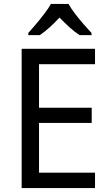

<svg xmlns="http://www.w3.org/2000/svg" viewBox="-20 -964 563 984"><path d="M467 0H91V-714H467V-635H180V-412H450V-334H180V-79H467ZM331 -944Q343 -922 364 -894.5Q385 -867 408 -840.5Q431 -814 449 -795V-784H388Q363 -800 337 -823.5Q311 -847 285 -874Q260 -847 234.5 -824Q209 -801 184 -784H125V-795Q143 -815 165 -841Q187 -867 208 -894.5Q229 -922 241 -944Z"/></svg>

Font: Noto Sans Display
Style: Regular
Weight: 400
Designer: Monotype Design Team
Foundry: Monotype Imaging Inc.
Version: Version 2.003